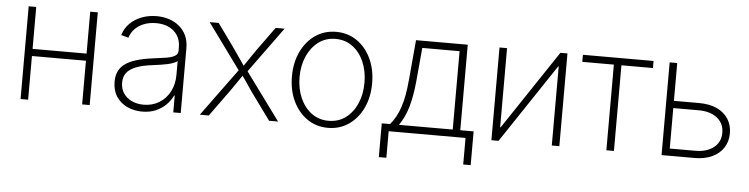

<svg xmlns="http://www.w3.org/2000/svg" viewBox="-44 -752 4336 1112"><g transform="rotate(5 2124.0 -196.5)"><path d="M456.5 -295.4V-253.9H116.2V-295.4ZM128.4 -539.1V0H84.5V-539.1ZM486.3 -539.1V0H442.4V-539.1Z M792 11.2Q744.6 11.2 705.1 -7.1Q665.5 -25.4 641.8 -61Q618.2 -96.7 618.2 -147.9Q618.2 -182.6 630.4 -208.3Q642.6 -233.9 668.2 -252.2Q693.8 -270.5 733.4 -282.5Q772.9 -294.4 826.7 -301.3Q869.6 -306.6 902.3 -311.8Q935.1 -316.9 953.4 -327.4Q971.7 -337.9 971.7 -358.4V-378.4Q971.7 -417.5 954.1 -446Q936.5 -474.6 904.5 -490.5Q872.6 -506.3 829.1 -506.3Q789.6 -506.3 757.8 -493.7Q726.1 -481 705.1 -459Q684.1 -437 675.8 -408.2L632.8 -419.9Q645.5 -460.9 674.3 -489Q703.1 -517.1 743.2 -532Q783.2 -546.9 828.6 -546.9Q866.2 -546.9 899.9 -536.1Q933.6 -525.4 959.7 -503.9Q985.8 -482.4 1000.7 -450.7Q1015.6 -418.9 1015.6 -376V0H972.2V-97.7H968.8Q954.6 -67.4 929.7 -42.7Q904.8 -18.1 870.1 -3.4Q835.4 11.2 792 11.2ZM796.9 -29.3Q847.7 -29.3 887.2 -53.5Q926.8 -77.6 949.2 -120.4Q971.7 -163.1 971.7 -218.3V-298.3Q962.9 -291 948 -285.4Q933.1 -279.8 914.1 -275.6Q895 -271.5 873.5 -268.3Q852.1 -265.1 830.1 -262.2Q771.5 -255.4 734.1 -240.7Q696.8 -226.1 679.4 -203.1Q662.1 -180.2 662.1 -146.5Q662.1 -109.9 679.9 -83.7Q697.8 -57.6 728.3 -43.5Q758.8 -29.3 796.9 -29.3Z M1126.5 0 1340.3 -292.5V-259.3L1136.7 -539.1H1189L1286.6 -403.8Q1307.6 -374 1326.9 -345.2Q1346.2 -316.4 1366.2 -288.1H1343.8Q1363.3 -316.4 1382.1 -345.2Q1400.9 -374 1422.4 -403.8L1520.5 -539.1H1572.3L1368.2 -258.3V-291L1581.5 0H1529.3L1416 -155.8Q1396.5 -184.1 1378.7 -210.7Q1360.8 -237.3 1342.3 -263.2H1365.2Q1346.7 -237.3 1329.3 -210.7Q1312 -184.1 1291.5 -155.8L1178.7 0Z M1872.1 11.2Q1804.2 11.2 1751.7 -24.9Q1699.2 -61 1668.9 -124Q1638.7 -187 1638.7 -268.1Q1638.7 -349.1 1668.9 -412.1Q1699.2 -475.1 1751.7 -511Q1804.2 -546.9 1872.1 -546.9Q1939.9 -546.9 1992.4 -511Q2044.9 -475.1 2075 -411.9Q2105 -348.6 2105 -268.1Q2105 -187 2075 -124Q2044.9 -61 1992.4 -24.9Q1939.9 11.2 1872.1 11.2ZM1872.1 -29.8Q1929.2 -29.8 1971.4 -61.3Q2013.7 -92.8 2037.1 -146.7Q2060.5 -200.7 2060.5 -268.1Q2060.5 -335 2037.1 -388.9Q2013.7 -442.9 1971.2 -474.4Q1928.7 -505.9 1872.1 -505.9Q1815.4 -505.9 1773.2 -474.4Q1731 -442.9 1707 -389.2Q1683.1 -335.4 1683.1 -268.1Q1683.1 -200.7 1706.8 -146.7Q1730.5 -92.8 1772.9 -61.3Q1815.4 -29.8 1872.1 -29.8Z M2180.7 154.3V-42H2229Q2247.6 -64 2261.7 -89.8Q2275.9 -115.7 2286.4 -147.2Q2296.9 -178.7 2304 -217.5Q2311 -256.3 2315.4 -304.7L2336.4 -539.1H2637.2V-42H2714.8V154.3H2671.4V0H2224.6V154.3ZM2280.8 -42H2593.3V-497.6H2376.5L2358.9 -304.7Q2351.1 -218.3 2333 -154.8Q2314.9 -91.3 2280.8 -42Z M3216.8 0H3172.9V-459.5H3169.9L2863.3 0H2821.8V-539.1H2865.7V-79.1H2868.7L3175.8 -539.1H3216.8Z M3490.2 0V-498H3306.6V-539.1H3717.3V-498H3534.2V0Z M3844.2 -319.3H4002.4Q4062 -319.3 4105 -299.6Q4147.9 -279.8 4171.1 -243.9Q4194.3 -208 4194.3 -160.2Q4194.3 -112.3 4171.1 -76.4Q4147.9 -40.5 4105 -20.3Q4062 0 4002.4 0H3811V-539.1H3855V-42H4002.4Q4070.3 -42 4110.4 -73.7Q4150.4 -105.5 4150.4 -159.2Q4150.4 -213.4 4110.4 -245.4Q4070.3 -277.3 4002.4 -277.3H3844.2Z"/></g></svg>

Font: Inter 18pt ExtraLight
Style: Regular
Weight: 250
Designer: Rasmus Andersson
Foundry: rsms
Version: Version 4.001;git-66647c0bb